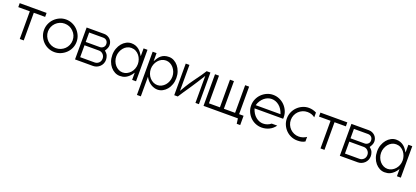

<svg xmlns="http://www.w3.org/2000/svg" viewBox="37 -1418 5517 2545"><g transform="rotate(20 2795.5 -145.5)"><path d="M407 -392H247V-2H191V-392H28V-448H407Z M681 -455Q727 -455 769 -437Q811 -419 842.5 -387.5Q874 -356 893 -314Q912 -272 912 -224Q912 -176 893.5 -134.5Q875 -93 843 -62Q811 -31 769 -13Q727 5 681 5Q634 5 592 -13Q550 -31 519 -62.5Q488 -94 470 -135.5Q452 -177 452 -224Q452 -271 470 -313Q488 -355 519.5 -386.5Q551 -418 592.5 -436.5Q634 -455 681 -455ZM804 -347Q755 -397 681 -397Q646 -397 614.5 -383.5Q583 -370 559.5 -346.5Q536 -323 522 -291.5Q508 -260 508 -224Q508 -188 522 -156.5Q536 -125 559.5 -101.5Q583 -78 614.5 -64.5Q646 -51 681 -51Q717 -51 749 -64.5Q781 -78 804.5 -101Q828 -124 842 -156Q856 -188 856 -224Q856 -297 804 -347Z M1220 -448Q1245 -448 1266.5 -438.5Q1288 -429 1304 -413.5Q1320 -398 1329 -376.5Q1338 -355 1338 -331Q1338 -310 1329.5 -289Q1321 -268 1304 -243Q1338 -217 1349 -188.5Q1360 -160 1360 -132Q1360 -104 1349.5 -79.5Q1339 -55 1320.5 -37Q1302 -19 1277.5 -8.5Q1253 2 1226 2H972V-448ZM1026 -217V-49H1229Q1263 -49 1287.5 -72Q1312 -95 1312 -133Q1312 -168 1288 -192.5Q1264 -217 1229 -217ZM1026 -397V-264H1224Q1252 -264 1272 -282Q1292 -300 1292 -329Q1292 -360 1273 -378.5Q1254 -397 1224 -397Z M1831 -446V-2H1776V-104Q1754 -68 1731 -46.5Q1708 -25 1686 -13.5Q1664 -2 1643 1.5Q1622 5 1603 5Q1565 5 1531.5 -12.5Q1498 -30 1472 -60.5Q1446 -91 1431 -133Q1416 -175 1416 -224Q1416 -273 1431.5 -315Q1447 -357 1472.5 -388Q1498 -419 1532 -437Q1566 -455 1603 -455Q1637 -455 1663.5 -445Q1690 -435 1711 -418Q1732 -401 1747.5 -379.5Q1763 -358 1776 -336V-446ZM1776 -224Q1776 -255 1765.5 -286Q1755 -317 1735 -342Q1715 -367 1686.5 -382Q1658 -397 1623 -397Q1591 -397 1563.5 -383Q1536 -369 1516 -345Q1496 -321 1484 -289.5Q1472 -258 1472 -224Q1472 -189 1484 -157.5Q1496 -126 1516.5 -102.5Q1537 -79 1564.5 -65Q1592 -51 1623 -51Q1654 -51 1682 -65Q1710 -79 1731 -102.5Q1752 -126 1764 -157.5Q1776 -189 1776 -224Z M1904 -446H1959V-332Q1974 -359 1989.5 -381.5Q2005 -404 2025 -420.5Q2045 -437 2071.5 -446Q2098 -455 2134 -455Q2171 -455 2204.5 -437Q2238 -419 2263.5 -388Q2289 -357 2304 -315Q2319 -273 2319 -224Q2319 -175 2304 -133Q2289 -91 2263.5 -60.5Q2238 -30 2204.5 -12.5Q2171 5 2134 5Q2114 5 2091 -1Q2068 -7 2045 -20.5Q2022 -34 1999.5 -56.5Q1977 -79 1959 -112V164H1904ZM2112 -397Q2079 -397 2051 -382.5Q2023 -368 2002.5 -343.5Q1982 -319 1970.5 -288Q1959 -257 1959 -224Q1959 -189 1971 -157.5Q1983 -126 2004 -102.5Q2025 -79 2053 -65Q2081 -51 2112 -51Q2143 -51 2170.5 -65Q2198 -79 2218.5 -102.5Q2239 -126 2251 -157.5Q2263 -189 2263 -224Q2263 -258 2251 -289.5Q2239 -321 2218.5 -345Q2198 -369 2170.5 -383Q2143 -397 2112 -397Z M2669 -2V-383Q2658 -366 2640 -336.5Q2622 -307 2601 -274.5Q2580 -242 2559.5 -211Q2539 -180 2525 -159Q2496 -117 2469 -77Q2442 -37 2420 -2H2370V-448H2422V-82Q2447 -125 2467 -158Q2487 -191 2504 -216.5Q2521 -242 2536 -262.5Q2551 -283 2565 -303Q2592 -340 2618 -376.5Q2644 -413 2665 -448H2718V-2Z M2783 -2V-448H2839V-58H2994V-448H3050V-58H3208V-448H3264V-60H3327V71H3278L3268 -2Z M3603 -455Q3649 -455 3691 -437Q3733 -419 3764.5 -387.5Q3796 -356 3815 -314Q3834 -272 3834 -224Q3834 -219 3834 -213Q3834 -207 3833 -202H3430Q3453 -128 3501 -89.5Q3549 -51 3603 -51Q3665 -51 3713 -90H3791Q3757 -42 3707.5 -18.5Q3658 5 3603 5Q3556 5 3514 -13Q3472 -31 3441 -62.5Q3410 -94 3392 -135.5Q3374 -177 3374 -224Q3374 -271 3392 -313Q3410 -355 3441.5 -386.5Q3473 -418 3514.5 -436.5Q3556 -455 3603 -455ZM3780 -247Q3756 -320 3708 -358.5Q3660 -397 3603 -397Q3576 -397 3549.5 -387Q3523 -377 3500 -358Q3477 -339 3458.5 -311Q3440 -283 3430 -247Z M4107 -455Q4134 -455 4162 -448Q4190 -441 4214 -428V-361Q4169 -397 4107 -397Q4071 -397 4039.5 -383.5Q4008 -370 3984.5 -346.5Q3961 -323 3947.5 -291.5Q3934 -260 3934 -224Q3934 -188 3947.5 -156.5Q3961 -125 3984.5 -101.5Q4008 -78 4039.5 -64.5Q4071 -51 4107 -51Q4135 -51 4164 -60.5Q4193 -70 4214 -85V-20Q4188 -5 4163 0Q4138 5 4107 5Q4060 5 4018 -13Q3976 -31 3945 -62.5Q3914 -94 3896 -135.5Q3878 -177 3878 -224Q3878 -271 3896 -313Q3914 -355 3945.5 -386.5Q3977 -418 4018.5 -436.5Q4060 -455 4107 -455Z M4649 -392H4489V-2H4433V-392H4270V-448H4649Z M4955 -448Q4980 -448 5001.5 -438.5Q5023 -429 5039 -413.5Q5055 -398 5064 -376.5Q5073 -355 5073 -331Q5073 -310 5064.5 -289Q5056 -268 5039 -243Q5073 -217 5084 -188.5Q5095 -160 5095 -132Q5095 -104 5084.5 -79.5Q5074 -55 5055.5 -37Q5037 -19 5012.5 -8.5Q4988 2 4961 2H4707V-448ZM4761 -217V-49H4964Q4998 -49 5022.5 -72Q5047 -95 5047 -133Q5047 -168 5023 -192.5Q4999 -217 4964 -217ZM4761 -397V-264H4959Q4987 -264 5007 -282Q5027 -300 5027 -329Q5027 -360 5008 -378.5Q4989 -397 4959 -397Z M5566 -446V-2H5511V-104Q5489 -68 5466 -46.5Q5443 -25 5421 -13.5Q5399 -2 5378 1.5Q5357 5 5338 5Q5300 5 5266.5 -12.5Q5233 -30 5207 -60.5Q5181 -91 5166 -133Q5151 -175 5151 -224Q5151 -273 5166.5 -315Q5182 -357 5207.5 -388Q5233 -419 5267 -437Q5301 -455 5338 -455Q5372 -455 5398.5 -445Q5425 -435 5446 -418Q5467 -401 5482.5 -379.5Q5498 -358 5511 -336V-446ZM5511 -224Q5511 -255 5500.5 -286Q5490 -317 5470 -342Q5450 -367 5421.5 -382Q5393 -397 5358 -397Q5326 -397 5298.5 -383Q5271 -369 5251 -345Q5231 -321 5219 -289.5Q5207 -258 5207 -224Q5207 -189 5219 -157.5Q5231 -126 5251.5 -102.5Q5272 -79 5299.5 -65Q5327 -51 5358 -51Q5389 -51 5417 -65Q5445 -79 5466 -102.5Q5487 -126 5499 -157.5Q5511 -189 5511 -224Z"/></g></svg>

Font: Fundamental  Brigade Scvhlank
Style: Regular
Weight: 100
Designer: Peter Wiegel, original typeface by Arno Drescher 1935
Foundry: Peter Wiegel
Version: Version 0.000 2012 initial release